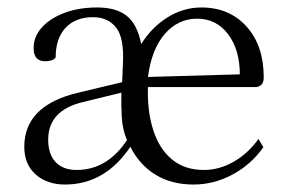

<svg xmlns="http://www.w3.org/2000/svg" viewBox="-20 -482 762 514"><path d="M154 12Q106 12 75.5 -15Q45 -42 45 -89Q45 -200 190 -234L307 -262L309 -309Q313 -380 291 -408Q269 -436 229 -436Q182 -436 155.5 -407.5Q129 -379 129 -328Q124 -322 116.5 -320Q109 -318 101 -318Q70 -318 70 -353Q70 -384 92 -408.5Q114 -433 152.5 -447.5Q191 -462 240 -462Q292 -462 320 -439Q348 -416 358 -364Q386 -409 428.5 -435.5Q471 -462 519 -462Q594 -462 640 -411Q686 -360 686 -275Q686 -260 679 -254.5Q672 -249 666 -249H376Q374 -185 390 -134.5Q406 -84 440 -55.5Q474 -27 526 -27Q567 -27 605.5 -49Q644 -71 672 -110L685 -88Q653 -42 603 -15Q553 12 498 12Q439 12 396 -14.5Q353 -41 329 -89Q261 12 154 12ZM376 -276 622 -283Q622 -349 590.5 -390.5Q559 -432 508 -432Q457 -432 421.5 -391.5Q386 -351 376 -276ZM185 -27Q267 -27 320 -107Q308 -134 306 -168.5Q304 -203 305 -234L203 -209Q109 -187 109 -108Q109 -69 129 -48Q149 -27 185 -27Z"/></svg>

Font: Petrona Light
Style: Regular
Weight: 300
Designer: Ringo R. Seeber
Foundry: Ringo R. Seeber
Version: Version 2.001; ttfautohint (v1.8.3)